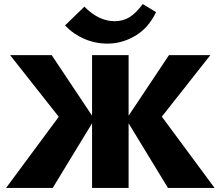

<svg xmlns="http://www.w3.org/2000/svg" viewBox="-20 -931 1093 951"><path d="M812 0 605 -340 817 -658H1022L734 -293L738 -412L1043 0ZM10 0 315 -412 318 -293 30 -658H236L448 -340L241 0ZM436 0V-658H617V0ZM512 -715Q452 -715 397.5 -738.5Q343 -762 302 -805L398 -898Q436 -860 473 -843Q510 -826 547 -826Q590 -826 622.5 -846.5Q655 -867 687 -911L753 -871Q716 -793 650.5 -754Q585 -715 512 -715Z"/></svg>

Font: Ysabeau Office Black
Style: Regular
Weight: 900
Designer: Christian Thalmann (Catharsis Fonts)
Version: Version 2.001;gftools[0.9.30]; featfreeze: tnum,lnum,ss02